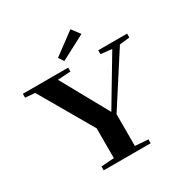

<svg xmlns="http://www.w3.org/2000/svg" viewBox="-191 -1028 1163 1193"><g transform="rotate(-30 390.5 -431.5)"><path d="M341.8 -710.4 317.4 -747.1 473.1 -862.8 518.1 -803.2ZM213.9 0V-27.8L306.6 -34.2V-248L85.9 -629.4L16.6 -635.3V-663.1H341.8V-635.3L249 -629.4L436.5 -291L637.2 -626.5L557.6 -635.3V-663.1H764.6V-635.3L692.4 -627L457.5 -262.2V-34.2L550.8 -27.8V0Z"/></g></svg>

Font: Elstob 14pt
Style: Bold
Weight: 700
Designer: Peter S. Baker
Version: Version 1.015